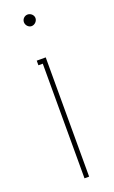

<svg xmlns="http://www.w3.org/2000/svg" viewBox="-129 -668 418 702"><g transform="rotate(-20 80.0 -317.0)"><path d="M71 -446V0H89V-464H54V-446ZM58 -612C58 -600 68 -589 80 -589C92 -589 103 -600 103 -612C103 -624 92 -634 80 -634C68 -634 58 -624 58 -612Z"/></g></svg>

Font: Rawengulk
Style: Light
Weight: 300
Version: Version 0.9